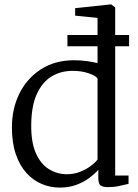

<svg xmlns="http://www.w3.org/2000/svg" viewBox="-20 -839 626 870"><path d="M251 11Q208 11 168.8 -5.5Q129.5 -22 99.2 -55.8Q69 -89.5 51.5 -140.8Q34 -192 34 -261.5Q34 -347 68.2 -415.8Q102.5 -484.5 165.8 -525.2Q229 -566 315.5 -566Q345.5 -566 372.8 -562.2Q400 -558.5 422 -553V-758L320.5 -768V-802L480.5 -819H484L502 -805.5V-43.5H562.5V-6Q543.5 -1.5 519.8 3.8Q496 9 468.5 9Q447.5 9 436.5 1.8Q425.5 -5.5 425.5 -34V-69.5Q408.5 -50.5 383.2 -31.8Q358 -13 324.8 -1Q291.5 11 251 11ZM283 -49.5Q314.5 -49.5 342 -60.2Q369.5 -71 390.2 -86.2Q411 -101.5 422 -116V-483Q413.5 -496.5 381 -507.2Q348.5 -518 309.5 -518Q256 -518 214 -492.8Q172 -467.5 147.2 -413.8Q122.5 -360 121.5 -275Q120.5 -194.5 142.5 -145Q164.5 -95.5 201.8 -72.5Q239 -49.5 283 -49.5ZM285.5 -680.5H565V-629.5H285.5Z"/></svg>

Font: Merriweather 28pt Light
Style: Regular
Weight: 300
Version: Version 2.100